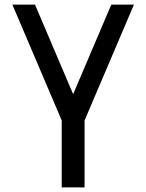

<svg xmlns="http://www.w3.org/2000/svg" viewBox="-20 -638 640 840"><path d="M250 182V-111L34 -618H133L300 -226L467 -618H566L350 -111V182Z"/></svg>

Font: Victor Mono Thin
Style: Regular
Weight: 100
Monospace: yes
Designer: Rune Bjørnerås
Version: Version 1.561;gftools[0.9.30]